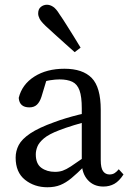

<svg xmlns="http://www.w3.org/2000/svg" viewBox="-20 -777 548 810"><path d="M320 -576 295 -557Q274 -576 253.5 -594Q233 -612 213 -630.5Q193 -649 173 -667Q153 -686 147 -698Q141 -710 141 -720Q141 -739 152.5 -748Q164 -757 178 -757Q191 -757 204 -748.5Q217 -740 231 -717Q247 -694 261.5 -670.5Q276 -647 291 -623.5Q306 -600 320 -576ZM46 -112Q46 -140 59 -165Q72 -190 107.5 -214Q143 -238 210 -262Q231 -270 257.5 -278Q284 -286 312 -293Q340 -300 365 -304V-268Q331 -261 292.5 -249Q254 -237 231 -228Q186 -211 165 -193Q144 -175 137.5 -158Q131 -141 131 -126Q131 -86 154.5 -69Q178 -52 212 -52Q230 -52 244.5 -57Q259 -62 279 -75Q299 -88 330 -110L350 -125L364 -104L335 -75Q305 -45 281.5 -25.5Q258 -6 234.5 3.5Q211 13 180 13Q125 13 85.5 -18.5Q46 -50 46 -112ZM325 -92V-320Q325 -369 315.5 -395.5Q306 -422 285 -432Q264 -442 231 -442Q214 -442 191.5 -438.5Q169 -435 141 -424L181 -455L155 -369Q148 -347 136 -335.5Q124 -324 104 -324Q62 -324 59 -364Q73 -421 125 -454Q177 -487 252 -487Q329 -487 367 -448Q405 -409 405 -314V-102Q405 -68 415 -54.5Q425 -41 442 -41Q455 -41 464 -47Q473 -53 481 -63L501 -41Q483 -13 462.5 -1.5Q442 10 416 10Q375 10 350 -18Q325 -46 325 -92Z"/></svg>

Font: Adobe Variable Font Prototype
Style: Regular
Weight: 389
Designer: Frank Grießhammer
Foundry: Adobe
Version: Version 1.004;hotconv 1.0.113;makeotfexe 2.5.65598